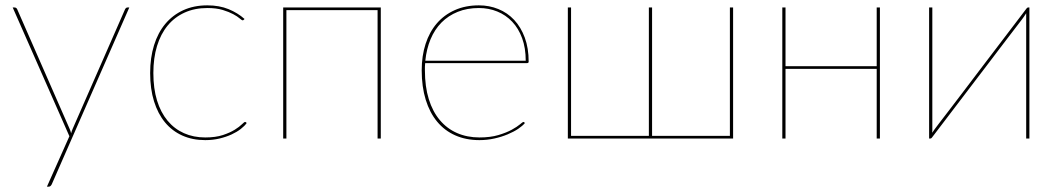

<svg xmlns="http://www.w3.org/2000/svg" viewBox="-20 -518 3962 718"><path d="M174.5 169Q173 173 170 176.5Q167 180 162.5 180H155.5L239.5 -8.5L27.5 -490H34.5Q38.5 -490 41 -487.8Q43.5 -485.5 44.5 -483L239.5 -38Q241.5 -33.5 243.2 -29Q245 -24.5 246 -19.5Q247 -24.5 248.8 -29Q250.5 -33.5 252.5 -38L447.5 -483Q451 -490 456.5 -490H463.5Z M891.5 -444Q889.5 -442 887.5 -442Q884.5 -442 876.2 -449.2Q868 -456.5 852.2 -465Q836.5 -473.5 812.8 -480.8Q789 -488 755.5 -488Q708 -488 670.5 -471Q633 -454 607 -422.5Q581 -391 567.2 -346Q553.5 -301 553.5 -245Q553.5 -187 567.2 -142.2Q581 -97.5 606.5 -66.8Q632 -36 667.8 -20Q703.5 -4 747.5 -4Q786.5 -4 813.5 -13Q840.5 -22 858 -33Q875.5 -44 884.5 -53Q893.5 -62 896.5 -62Q898.5 -62 900.5 -60L902.5 -58Q895 -47 880.5 -35.8Q866 -24.5 846 -15.2Q826 -6 801 0Q776 6 747.5 6Q700 6 662 -11Q624 -28 597.2 -60.2Q570.5 -92.5 556 -139Q541.5 -185.5 541.5 -245Q541.5 -302 556 -348.8Q570.5 -395.5 598 -428.5Q625.5 -461.5 665.2 -479.8Q705 -498 755.5 -498Q800 -498 834.8 -483.8Q869.5 -469.5 894.5 -447Z M1404 -490V0H1392V-480H1051V0H1039V-490Z M1771 -498Q1809.5 -498 1843.5 -484.2Q1877.5 -470.5 1902.8 -443.5Q1928 -416.5 1942.5 -377.2Q1957 -338 1957 -287Q1957 -284.5 1955.2 -283.2Q1953.5 -282 1951 -282H1570Q1569 -275 1569 -268.5Q1569 -262 1569 -255Q1569 -194 1583.5 -147.2Q1598 -100.5 1624.8 -68.8Q1651.5 -37 1689.2 -20.5Q1727 -4 1773 -4Q1814 -4 1844 -13Q1874 -22 1894 -33Q1914 -44 1924.5 -53Q1935 -62 1937 -62Q1939 -62 1941 -60L1943 -58Q1934.5 -47.5 1917.8 -36.2Q1901 -25 1878.2 -15.5Q1855.5 -6 1828.5 0Q1801.5 6 1773 6Q1722.5 6 1682.5 -11.8Q1642.5 -29.5 1614.8 -63Q1587 -96.5 1572 -145Q1557 -193.5 1557 -255Q1557 -309 1571.5 -353.8Q1586 -398.5 1613.5 -430.5Q1641 -462.5 1680.8 -480.2Q1720.5 -498 1771 -498ZM1771 -488Q1727 -488 1691.8 -473.8Q1656.5 -459.5 1631 -433.8Q1605.5 -408 1590.2 -371.5Q1575 -335 1570.5 -291H1946Q1946 -338.5 1932.5 -375.2Q1919 -412 1895.2 -437Q1871.5 -462 1839.5 -475Q1807.5 -488 1771 -488Z M2103.5 -490H2115.5V-10H2406.5V-490H2418.5V-10H2709.5V-490H2721.5V0H2103.5Z M3270.5 -490V0H3258.5V-260.5H2917.5V0H2905.5V-490H2917.5V-270.5H3258.5V-490Z M3454.5 0V-490H3466.5V-40Q3466.5 -35 3466.5 -30.5Q3466.5 -26 3466 -21.5L3475 -34.5Q3475.5 -35.5 3490.8 -55.5Q3506 -75.5 3530.5 -107.2Q3555 -139 3585.8 -179.8Q3616.5 -220.5 3648.5 -262.5Q3723.5 -361.5 3819 -486.5Q3821.5 -490 3824.5 -490H3829.5V0H3817.5V-450V-468.5L3809 -455.5Q3808.5 -454.5 3801.5 -445.2Q3794.5 -436 3782.2 -420Q3770 -404 3753.5 -382.5Q3737 -361 3718 -336Q3699 -311 3678 -283.2Q3657 -255.5 3635.5 -227.5Q3560.5 -128.5 3465 -3.5Q3462.5 0 3459.5 0Z"/></svg>

Font: Lato Hairline
Style: Regular
Weight: 100
Designer: Lukasz Dziedzic
Foundry: tyPoland Lukasz Dziedzic
Version: Version 2.007; 2014-02-27